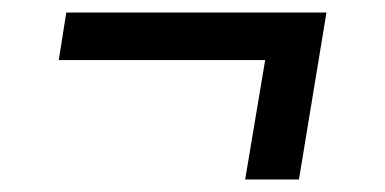

<svg xmlns="http://www.w3.org/2000/svg" viewBox="-20 -398 616 307"><path d="M458 -111 502 -378H86L74 -302H404L372 -111Z"/></svg>

Font: Iosevka Sparkle Oblique
Style: Regular
Weight: 400
Italic angle: -9°
Designer: Belleve Invis
Foundry: Belleve Invis
Version: Version 4.5.0; ttfautohint (v1.8.3)